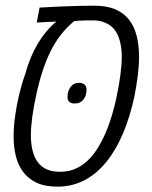

<svg xmlns="http://www.w3.org/2000/svg" viewBox="-20 -660 547 689"><path d="M186 9.8Q141.1 9.8 111.1 -4.4Q81.1 -18.6 62.7 -43.5Q44.4 -68.4 36.6 -100.8Q28.8 -133.3 28.8 -170.4Q28.8 -203.6 34.2 -243.2Q39.6 -282.7 49.1 -322Q58.6 -361.3 70.3 -393.6Q87.4 -456.1 115.5 -503.2Q143.6 -550.3 182.1 -582.5Q178.2 -582.5 168.7 -582Q159.2 -581.5 147.9 -581.1Q136.7 -580.6 127 -579.8Q117.2 -579.1 111.8 -579.1L122.1 -632.8Q163.1 -635.3 198.5 -636.7Q233.9 -638.2 264.4 -638.9Q294.9 -639.6 318.8 -639.6Q363.8 -639.6 394.5 -626.2Q425.3 -612.8 443.8 -588.4Q462.4 -564 470.7 -530.3Q479 -496.6 479 -456.1Q479 -425.3 474.6 -390.1Q470.2 -355 462.4 -314Q446.8 -241.7 421.9 -182.4Q397 -123 362.5 -80.1Q328.1 -37.1 283.9 -13.7Q239.7 9.8 186 9.8ZM195.8 -43.5Q229.5 -43.5 256.3 -56.9Q283.2 -70.3 304.7 -94Q326.2 -117.7 342.3 -148.9Q359.9 -180.7 373.8 -221.9Q387.7 -263.2 397.2 -306.9Q406.7 -350.6 411.9 -389.9Q417 -429.2 417 -457Q417 -488.8 409.4 -515.6Q401.9 -542.5 385.7 -559.6Q374 -571.8 355.7 -579.3Q337.4 -586.9 314.5 -586.9Q303.7 -586.9 290.8 -586.7Q277.8 -586.4 265.6 -585.9Q253.4 -585.4 246.6 -584.5Q193.8 -541 161.9 -476.8Q129.9 -412.6 110.4 -320.8Q101.1 -278.8 95.9 -241.2Q90.8 -203.6 90.8 -175.3Q90.8 -111.3 116 -77.4Q141.1 -43.5 195.8 -43.5ZM248 -288.6Q235.4 -288.6 228.8 -294.4Q222.2 -300.3 222.2 -312Q222.2 -332 232.9 -347.4Q243.7 -362.8 263.7 -362.8Q276.9 -362.8 283.7 -356.4Q290.5 -350.1 290.5 -337.9Q290.5 -317.4 279.5 -303Q268.6 -288.6 248 -288.6Z"/></svg>

Font: Open Sans SemiCondensed Light
Style: Italic
Weight: 300
Width: 4
Italic angle: -12°
Designer: Monotype Design Team
Foundry: Monotype Imaging Inc.
Version: Version 3.000